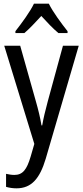

<svg xmlns="http://www.w3.org/2000/svg" viewBox="-20 -786 452 1046"><path d="M246 -766H165C144 -722 100 -662 64 -616V-606H113C140 -629 173 -664 205 -699C237 -664 268 -631 298 -606H348V-616C314 -659 268 -721 246 -766ZM3 -537 167 -2 147 67C126 138 104 167 58 167C43 167 26 164 13 161V232C31 237 49 240 70 240C152 240 197 186 229 79L409 -537H323L240 -233C227 -185 216 -139 210 -103H206C199 -146 188 -190 176 -232L90 -537Z"/></svg>

Font: Noto Sans Lao Looped Condensed
Style: Regular
Weight: 400
Width: 3
Designer: Mark Frömberg, Ben Mitchell
Foundry: The Fontpad Ltd
Version: Version 1.002